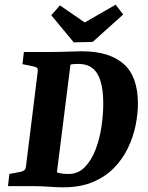

<svg xmlns="http://www.w3.org/2000/svg" viewBox="-20 -795 630 820"><path d="M250 5Q223 5 189 2.5Q155 0 125 0H14L20 -52L67 -61Q78 -63 84 -68Q90 -73 91 -85L141 -488Q143 -501 137.5 -505.5Q132 -510 120 -512L76 -521L82 -573H192Q211 -573 237 -573.5Q263 -574 288.5 -575Q314 -576 329 -576Q446 -576 507.5 -522.5Q569 -469 569 -352Q569 -308 559 -259Q549 -210 526.5 -163Q504 -116 467 -78Q430 -40 376.5 -17.5Q323 5 250 5ZM272 -52Q314 -52 342.5 -81.5Q371 -111 388.5 -157Q406 -203 413.5 -255Q421 -307 421 -352Q421 -437 396 -479.5Q371 -522 315 -522Q308 -522 298 -521.5Q288 -521 281 -519L223 -59Q234 -55 246.5 -53.5Q259 -52 272 -52ZM506 -733 376 -616 295 -614 199 -730 236 -772 342 -699 474 -775Z"/></svg>

Font: Yrsa
Style: Bold Italic
Weight: 700
Italic angle: -7.10001°
Version: Version 2.004